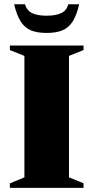

<svg xmlns="http://www.w3.org/2000/svg" viewBox="-20 -904 450 924"><path d="M382 -22V0H27.5V-21.5L97.5 -50.5V-635L27.5 -663V-685H382V-663L312 -635V-50.5ZM204.5 -828.5Q249.5 -828.5 275 -841Q300.5 -853.5 309 -883.5H361Q349 -831 329.8 -800.8Q310.5 -770.5 280.5 -758Q250.5 -745.5 204.5 -745.5Q158.5 -745.5 128.5 -758Q98.5 -770.5 79.5 -800.8Q60.5 -831 48 -883.5H100Q109 -853.5 134.2 -841Q159.5 -828.5 204.5 -828.5Z"/></svg>

Font: Newsreader 36pt ExtraBold
Style: Regular
Weight: 800
Designer: Hugues Gentile
Foundry: Production Type
Version: Version 1.003